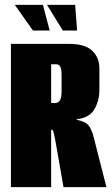

<svg xmlns="http://www.w3.org/2000/svg" viewBox="-20 -772 464 792"><path d="M25 0V-591H265Q331 -591 360.5 -562.5Q390 -534 390 -490V-400Q390 -357 369.5 -321.5Q349 -286 296 -280V-278Q331 -271 344.5 -255.5Q358 -240 367 -204L419 0H242L208 -194Q204 -214 201 -225.5Q198 -237 194 -237H191V0ZM191 -347H207Q220 -347 227 -358Q234 -369 234 -396V-461Q234 -488 228.5 -497.5Q223 -507 210 -507H191ZM298 -646H239L174 -752H290ZM185 -646H116L41 -752H157Z"/></svg>

Font: Alumni Sans Black
Style: Regular
Weight: 900
Designer: Robert E. Leuschke
Foundry: Robert E. Leuschke
Version: Version 1.018